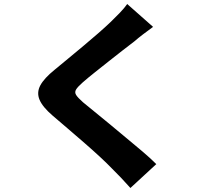

<svg xmlns="http://www.w3.org/2000/svg" viewBox="-20 -850 1040 957"><path d="M743 -716Q717 -697 692.5 -678.5Q668 -660 650 -644Q625 -625 591.5 -599Q558 -573 521.5 -544Q485 -515 451 -488Q417 -461 392 -439Q367 -417 359 -403.5Q351 -390 359.5 -376.5Q368 -363 394 -340Q415 -322 449 -295Q483 -268 523.5 -234Q564 -200 607 -164.5Q650 -129 689.5 -95.5Q729 -62 759 -32L630 87Q585 36 537 -11Q515 -34 479.5 -67Q444 -100 402 -136.5Q360 -173 318 -209Q276 -245 242 -274Q192 -317 177 -353Q162 -389 181 -424.5Q200 -460 252 -502Q281 -526 318.5 -557Q356 -588 395.5 -621Q435 -654 470.5 -685Q506 -716 531 -740Q555 -763 578 -787Q601 -811 614 -830Z"/></svg>

Font: Noto Sans KR ExtraBold
Style: Regular
Weight: 800
Designer: Ryoko NISHIZUKA  (kana, bopomofo & ideographs); Paul D. Hunt (Latin, Greek & Cyrillic); Sandoll Communications , Soo-you
Foundry: Adobe
Version: Version 2.004-H2;hotconv 1.0.118;makeotfexe 2.5.65603